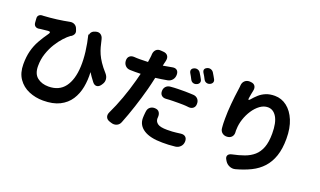

<svg xmlns="http://www.w3.org/2000/svg" viewBox="-85 -1323 3171 1902"><g transform="rotate(20 1500.0 -372.0)"><path d="M86 -674V-675Q84 -696 96.5 -709Q109 -722 131 -723Q132 -723 133.5 -723Q135 -723 140 -723Q212 -727 281 -736Q350 -745 409 -757Q437 -763 459.5 -751Q482 -739 491 -712L498 -693Q504 -674 496 -658Q488 -642 472 -631Q470 -631 468.5 -630.5Q467 -630 463 -627Q436 -608 402 -571Q368 -534 336.5 -483.5Q305 -433 284 -371Q263 -309 263 -238Q263 -156 310 -119Q357 -82 428 -82Q540 -82 598.5 -160Q657 -238 663 -379Q669 -520 623 -709L631 -697Q634 -740 683 -753Q714 -762 735.5 -747.5Q757 -733 764 -702Q773 -661 782.5 -626Q792 -591 807 -557Q822 -523 847.5 -484.5Q873 -446 916 -398Q937 -374 940 -344.5Q943 -315 925 -289L917 -277Q899 -252 875.5 -250.5Q852 -249 832 -274Q797 -319 772 -359Q777 -277 762.5 -200.5Q748 -124 708.5 -63.5Q669 -3 599.5 32Q530 67 425 67Q345 67 275 37.5Q205 8 162.5 -53Q120 -114 120 -206Q120 -285 136 -346.5Q152 -408 182 -462Q212 -516 252 -572Q263 -586 258.5 -593.5Q254 -601 237 -599Q215 -597 194.5 -594.5Q174 -592 154 -590Q149 -589 147.5 -588.5Q146 -588 144 -588Q121 -585 106 -596.5Q91 -608 89 -632Z M1501 -425Q1501 -454 1519 -473Q1537 -492 1565 -494Q1587 -496 1604 -497Q1621 -498 1642.5 -498.5Q1664 -499 1697 -499Q1725 -499 1742.5 -498.5Q1760 -498 1774.5 -497.5Q1789 -497 1807 -496Q1836 -494 1854 -474Q1872 -454 1871 -423Q1871 -394 1852 -378Q1833 -362 1804 -365Q1788 -367 1775 -368Q1762 -369 1745 -369.5Q1728 -370 1697 -370Q1662 -370 1640.5 -369.5Q1619 -369 1602.5 -368.5Q1586 -368 1565 -366Q1537 -364 1519 -379.5Q1501 -395 1501 -425ZM1499 -241Q1528 -239 1541.5 -219Q1555 -199 1553 -170Q1552 -166 1552 -154Q1552 -122 1579.5 -101.5Q1607 -81 1680 -81Q1713 -81 1735.5 -82.5Q1758 -84 1777.5 -86.5Q1797 -89 1821 -92Q1853 -96 1871 -80Q1889 -64 1888 -32Q1887 -1 1866.5 21Q1846 43 1815 47Q1795 48 1779.5 50Q1764 52 1742 53Q1720 54 1679 54Q1550 54 1482.5 10.5Q1415 -33 1415 -109Q1415 -119 1416 -134.5Q1417 -150 1418.5 -164Q1420 -178 1421 -183Q1425 -212 1447 -228Q1469 -244 1499 -241ZM1724 -745Q1743 -753 1761.5 -747Q1780 -741 1790 -724Q1798 -711 1808.5 -693.5Q1819 -676 1823 -667Q1834 -648 1827.5 -631.5Q1821 -615 1801 -607Q1782 -599 1764 -605Q1746 -611 1736 -630Q1730 -643 1720 -660.5Q1710 -678 1704 -688Q1694 -706 1699 -721.5Q1704 -737 1724 -745ZM1845 -792Q1864 -800 1882.5 -794Q1901 -788 1912 -771Q1920 -757 1930.5 -740Q1941 -723 1945 -714Q1956 -696 1950 -679.5Q1944 -663 1924 -654Q1905 -646 1887 -652Q1869 -658 1859 -677Q1853 -690 1842.5 -708Q1832 -726 1826 -735Q1804 -774 1845 -792ZM1188 -646Q1232 -646 1273 -648L1280 -697Q1282 -710 1282.5 -719.5Q1283 -729 1283 -732Q1285 -764 1304 -782.5Q1323 -801 1355 -798L1381 -796Q1413 -794 1428 -773.5Q1443 -753 1436 -721Q1435 -717 1433 -707Q1431 -697 1429 -692L1423 -664L1518 -681Q1548 -687 1566 -672.5Q1584 -658 1584 -626Q1584 -595 1566 -572.5Q1548 -550 1518 -544Q1487 -538 1456 -533.5Q1425 -529 1394 -525Q1387 -493 1379.5 -460.5Q1372 -428 1364 -398Q1336 -294 1302.5 -191.5Q1269 -89 1233 1Q1221 31 1194 42Q1167 53 1137 43L1118 37Q1088 27 1079 3.5Q1070 -20 1084 -49Q1124 -132 1160.5 -232Q1197 -332 1225 -436L1245 -513L1187 -512Q1173 -512 1155.5 -512.5Q1138 -513 1132 -513Q1102 -514 1082.5 -534.5Q1063 -555 1062 -586Q1061 -617 1079.5 -633.5Q1098 -650 1129 -648Q1134 -647 1154.5 -646.5Q1175 -646 1188 -646Z M2296 -810Q2328 -809 2342.5 -789Q2357 -769 2350 -737Q2346 -718 2341.5 -695Q2337 -672 2335 -655Q2332 -639 2337 -637Q2342 -635 2353 -647Q2378 -677 2407.5 -703.5Q2437 -730 2476.5 -746.5Q2516 -763 2570 -763Q2641 -763 2698 -719Q2755 -675 2788.5 -594.5Q2822 -514 2822 -402Q2822 -296 2796 -219.5Q2770 -143 2721.5 -90Q2673 -37 2604 -3Q2535 31 2449 54Q2418 62 2388 49.5Q2358 37 2341 10L2335 0Q2318 -26 2326.5 -45.5Q2335 -65 2366 -72Q2435 -86 2491.5 -106.5Q2548 -127 2588 -162Q2628 -197 2650 -254.5Q2672 -312 2672 -402Q2672 -517 2637 -575Q2602 -633 2544 -633Q2501 -633 2461.5 -604Q2422 -575 2391.5 -528.5Q2361 -482 2343.5 -428.5Q2326 -375 2325 -325Q2323 -305 2325 -292Q2327 -261 2310 -241.5Q2293 -222 2262 -220Q2232 -218 2210.5 -235Q2189 -252 2186 -282Q2185 -297 2184 -307Q2183 -317 2182.5 -333.5Q2182 -350 2182 -384Q2182 -454 2189.5 -538Q2197 -622 2209 -704Q2211 -717 2212 -727.5Q2213 -738 2213 -742Q2215 -774 2235.5 -793Q2256 -812 2288 -811Z"/></g></svg>

Font: Chiron GoRound TC EB
Style: Regular
Weight: 700
Designer: Ryoko NISHIZUKA 西塚涼子 (kana, bopomofo & ideographs); Paul D. Hunt (Latin, Greek & Cyrillic); Sandoll Communications 산돌커뮤니
Foundry: Adobe
Version: Version 1.000;hotconv 1.1.1;makeotfexe 2.6.0